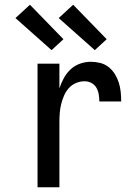

<svg xmlns="http://www.w3.org/2000/svg" viewBox="-20 -788 588 808"><path d="M138 0V-520H230V-416Q237 -438 248.5 -459Q260 -480 277 -496Q294 -512 316.5 -520Q339 -528 363 -528Q382 -528 402 -523Q422 -518 437.5 -505.5Q453 -493 463.5 -476Q474 -459 480 -440Q486 -421 488 -401Q490 -381 490 -361H398Q398 -376 395.5 -391Q393 -406 385.5 -419Q378 -432 364.5 -439Q351 -446 336 -446Q317 -446 299.5 -438.5Q282 -431 269.5 -417Q257 -403 249.5 -385.5Q242 -368 237.5 -350Q233 -332 231.5 -313Q230 -294 230 -276V0ZM379 -577 227 -712 288 -768 429 -623ZM197 -577 45 -712 106 -768 247 -623Z"/></svg>

Font: Iosevka Semi-Condensed Medium
Style: Regular
Weight: 500
Monospace: yes
Designer: Belleve Invis
Foundry: Belleve Invis
Version: Version 27.3.5